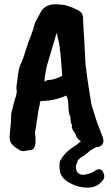

<svg xmlns="http://www.w3.org/2000/svg" viewBox="-20 -639 507 878"><path d="M190 -270Q192 -272 213.5 -274.5Q235 -277 264 -292Q265 -292 263 -316Q260 -358 258 -376Q256 -400 254 -410Q254 -429 239 -489L195 -340Q181 -278 184 -264ZM55 -241 61 -285Q61 -298 65 -311Q65 -328 82 -362Q82 -364 91 -388Q91 -390 110 -447L122 -476Q122 -480 127 -491.5Q132 -503 134.5 -514.5Q137 -526 141 -537Q155 -564 166 -583Q187 -623 244 -619L276 -616Q306 -608 322 -599Q345 -590 353 -579.5Q361 -569 360 -545Q361 -533 366 -441Q371 -349 371 -348L376 -305Q376 -299 398 -161L420 -91Q440 -35 441.5 -32.5Q443 -30 450 -11Q461 22 431 33L420 34Q388 50 381 60L359 76Q352 78 343 87Q334 96 334 99Q334 102 331 108Q325 122 328 134Q336 171 384 156Q403 151 412 143Q439 125 451 147Q463 169 450 186Q425 219 381.5 219Q338 219 306 201Q263 181 255 148Q252 134 252 121Q252 96 257 93Q272 65 305 40L335 20Q337 17 350 7L344 2Q333 -1 324 -29Q321 -31 313 -45Q306 -59 309 -68Q302 -77 302 -105Q293 -120 293 -152Q293 -184 283 -202Q232 -179 174 -177Q163 -177 163 -173Q163 -164 157 -141L140 -31Q150 43 122 47Q114 47 95.5 51Q77 55 65 44Q42 31 32.5 17.5Q23 4 24 -13Q25 -27 29 -73Q31 -75 30.5 -95.5Q30 -116 33 -127L49 -189Q52 -191 57 -219Q56 -221 56 -229Z"/></svg>

Font: Caveat Brush
Style: Regular
Weight: 400
Designer: Pablo Impallari
Foundry: Creative Lab NY
Version: Version 1.096; ttfautohint (v1.3)